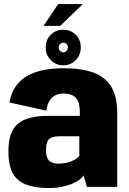

<svg xmlns="http://www.w3.org/2000/svg" viewBox="-20 -946 652 972"><path d="M232 6Q263 6 290.8 0.5Q318.5 -5 341.2 -14.2Q364 -23.5 380 -34.5Q396 -45.5 403 -58L420.5 0H573.5V-372Q573.5 -458.5 542.5 -508.2Q511.5 -558 451 -579.2Q390.5 -600.5 300.5 -600.5Q249.5 -600.5 204 -592Q158.5 -583.5 122 -564Q85.5 -544.5 61 -511Q36.5 -477.5 28 -427L214 -386Q220 -420.5 233 -439.2Q246 -458 263.5 -465.2Q281 -472.5 301 -472.5Q327 -472.5 345.5 -464.2Q364 -456 374 -436Q384 -416 384 -380V-359.5H225Q173 -359.5 134.8 -350.2Q96.5 -341 71.5 -320.2Q46.5 -299.5 34.5 -265Q22.5 -230.5 22.5 -179.5Q22.5 -124.5 35.8 -88.5Q49 -52.5 76 -31.8Q103 -11 141.8 -2.5Q180.5 6 232 6ZM278.5 -117.5Q263.5 -117.5 251.5 -120.5Q239.5 -123.5 230.8 -130.8Q222 -138 217.5 -151.5Q213 -165 213 -187Q213 -209.5 217.5 -223.2Q222 -237 230.5 -243.8Q239 -250.5 251.8 -253.2Q264.5 -256 280.5 -256H381.5V-157Q374 -146.5 358 -137.2Q342 -128 321.2 -122.8Q300.5 -117.5 278.5 -117.5ZM300 -615.5Q338 -615.5 363.5 -641.8Q389 -668 389 -706Q389 -744.5 363.5 -770Q338 -795.5 300 -795.5Q262.5 -795.5 237 -770Q211.5 -744.5 211.5 -706Q211.5 -668 237 -641.8Q262.5 -615.5 300 -615.5ZM300 -681Q291 -681 284 -688.2Q277 -695.5 277 -706Q277 -716.5 284 -723.2Q291 -730 300 -730Q310 -730 316.8 -723.2Q323.5 -716.5 323.5 -706Q323.5 -695.5 316.8 -688.2Q310 -681 300 -681ZM200.5 -815H285L399.5 -925.5H274.5Z"/></svg>

Font: Anybody SemiCondensed ExtraBold
Style: Regular
Weight: 800
Width: 4
Version: Version 1.113;gftools[0.9.25]